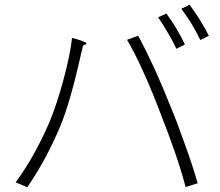

<svg xmlns="http://www.w3.org/2000/svg" viewBox="-20 -808 928 810"><path d="M95 -18 46 -39Q126 -147 190 -296Q219 -366 247 -469Q276 -575 284 -648Q305 -643 325 -636Q346 -628 345 -624.5Q344 -621 339 -620Q331 -618 329 -611Q329 -609 328 -606Q324 -590 322 -581Q277 -378 234 -275Q176 -136 95 -18ZM763 -19Q732 -140 652 -343Q578 -535 516 -640L563 -657Q633 -527 699 -360Q722 -307 763 -191Q791 -114 814 -35ZM724 -602Q712 -630 688 -670Q663 -713 647 -735L682 -751Q730 -685 760 -620ZM825 -639Q810 -671 788 -708Q766 -743 745 -771L780 -788Q833 -715 861 -657Z"/></svg>

Font: GenSekiGothic TW L
Style: Regular
Weight: 300
Version: Version 1.501;PS 1;hotconv 16.6.51;makeotf.lib2.5.65220